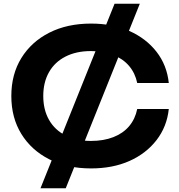

<svg xmlns="http://www.w3.org/2000/svg" viewBox="-20 -892 963 1034"><path d="M597 -872H733L334 122H198ZM889 -305Q879 -210 823 -137.5Q767 -65 677 -25Q587 15 470 15Q342 15 245.5 -34Q149 -83 95 -170.5Q41 -258 41 -375Q41 -492 95 -579.5Q149 -667 245.5 -716Q342 -765 470 -765Q587 -765 677 -725Q767 -685 823 -613Q879 -541 889 -445H719Q708 -498 675.5 -536.5Q643 -575 590.5 -596Q538 -617 470 -617Q391 -617 333 -587.5Q275 -558 244 -503.5Q213 -449 213 -375Q213 -301 244 -246.5Q275 -192 333 -162.5Q391 -133 470 -133Q538 -133 590.5 -153.5Q643 -174 675.5 -212.5Q708 -251 719 -305Z"/></svg>

Font: Unbounded Medium
Style: Regular
Weight: 500
Designer: Luke Prowse, Jean-Baptiste Morizot, Fátima Lázaro, Florian Runge
Foundry: NaN
Version: Version 1.700